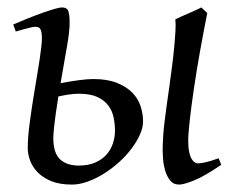

<svg xmlns="http://www.w3.org/2000/svg" viewBox="-20 -477 635 517"><path d="M192.4 -224.6Q179.2 -224.6 164.8 -222.4Q150.4 -220.2 137.2 -217.3Q133.3 -192.4 130.6 -174.1Q127.9 -155.8 126.5 -142.6Q125 -129.4 124.3 -120.6Q123.5 -111.8 123.5 -106Q123.5 -65.4 141.4 -48.3Q159.2 -31.2 192.4 -31.2Q217.8 -31.2 236.3 -39.3Q254.9 -47.4 266.6 -60.5Q278.3 -73.7 283.9 -90.6Q289.6 -107.4 289.6 -125Q289.6 -142.1 286.1 -159.9Q282.7 -177.7 272.2 -192.1Q261.7 -206.5 242.7 -215.6Q223.6 -224.6 192.4 -224.6ZM418 -69.8Q418 -107.9 423.1 -149.2Q428.2 -190.4 435.5 -240.2Q439 -265.6 442.6 -293.2Q446.3 -320.8 448.7 -346.2Q451.2 -371.6 452.4 -392.3Q453.6 -413.1 452.1 -424.8Q458.5 -428.2 468 -432.4Q477.5 -436.5 487.5 -440.9Q497.6 -445.3 506.8 -449.5Q516.1 -453.6 522 -457L538.1 -441.9Q527.8 -390.1 518.3 -337.2Q508.8 -284.2 502 -237.3Q495.1 -190.4 491 -153.6Q486.8 -116.7 486.8 -97.7Q486.8 -80.1 489.3 -68.4Q491.7 -56.6 495.6 -49.8Q499.5 -43 504.2 -40Q508.8 -37.1 512.7 -37.1Q521 -37.1 534.7 -40.3Q548.3 -43.5 568.8 -50.8L575.7 -33.2Q529.8 -2 502.2 9Q474.6 20 462.4 20Q446.8 20 438 8.8Q429.2 -2.4 424.8 -17.3Q420.4 -32.2 419.2 -47.4Q418 -62.5 418 -69.8ZM92.8 -372.1Q92.8 -383.3 91.6 -389.9Q90.3 -396.5 88.1 -399.7Q85.9 -402.8 82.5 -403.8Q79.1 -404.8 74.7 -404.8Q70.3 -404.8 61.8 -402.8Q53.2 -400.9 44.4 -398.4Q34.2 -395.5 22.5 -392.1L15.6 -411.1Q36.1 -419.9 56.9 -428.2Q77.6 -436.5 95.7 -442.9Q113.8 -449.2 127.2 -453.1Q140.6 -457 146.5 -457Q160.2 -457 163.8 -447.5Q167.5 -438 167.5 -415Q167.5 -392.1 160.4 -352.3Q153.3 -312.5 143.1 -252.9Q168 -257.8 191.9 -261Q215.8 -264.2 231 -264.2Q269 -264.2 294.7 -253.9Q320.3 -243.7 336.2 -227.5Q352.1 -211.4 358.6 -190.9Q365.2 -170.4 365.2 -149.9Q365.2 -133.3 356.7 -114.3Q348.1 -95.2 333.7 -76.2Q319.3 -57.1 300 -39.8Q280.8 -22.5 259.5 -9.3Q238.3 3.9 216.1 12Q193.8 20 173.8 20Q140.1 20 117.4 10.5Q94.7 1 80.8 -13.7Q66.9 -28.3 60.8 -45.4Q54.7 -62.5 54.7 -78.1Q54.7 -106.9 60.3 -148.7Q65.9 -190.4 74.2 -240.2Q77.6 -261.2 81.1 -281.7Q84.5 -302.2 87.2 -320.1Q89.8 -337.9 91.3 -351.3Q92.8 -364.7 92.8 -372.1Z"/></svg>

Font: Gentium Plus CyrE
Style: Italic
Weight: 400
Italic angle: -8°
Designer: J. Victor Gaultney, Annie Olsen, Iska Routamaa, Becca Hirsbrunner
Foundry: SIL International
Version: Version 5.000